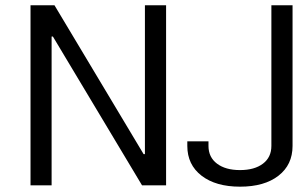

<svg xmlns="http://www.w3.org/2000/svg" viewBox="-20 -696 1119 721"><path d="M881.5 5Q972.8 5 1025.7 -36.1Q1078.6 -77.2 1078.6 -148V-676.2H999.1V-148Q999.1 -105.3 967.3 -81.3Q935.6 -57.3 881.2 -57.3Q827.1 -57.3 795 -81.4Q762.9 -105.5 762.9 -148V-165.2H683.4V-148Q683.4 -77.5 736.9 -36.2Q790.4 5 881.5 5ZM524.2 -676.2V-117.2H519.3L184.6 -676.2H94.6V0H173.8V-558.7H178.7L513.4 0H603.7V-676.2Z"/></svg>

Font: Estedad VF
Style: Regular
Weight: 100
Designer: Amin Abedi
Version: Version 7.3